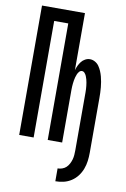

<svg xmlns="http://www.w3.org/2000/svg" viewBox="-102 -794 705 1074"><g transform="rotate(10 250.0 -257.5)"><path d="M291 220V147Q304 147 317 142.5Q330 138 339.5 129Q349 120 355.5 107.5Q362 95 365.5 82.5Q369 70 370 56.5Q371 43 371 30V-281Q371 -290 371 -299.5Q371 -309 370.5 -318Q370 -327 369 -336Q368 -345 366.5 -354Q365 -363 362.5 -372Q360 -381 356.5 -389.5Q353 -398 346.5 -405.5Q340 -413 331 -413Q322 -413 315.5 -405.5Q309 -398 305.5 -389.5Q302 -381 299.5 -372Q297 -363 295.5 -354Q294 -345 293 -336Q292 -327 291.5 -318Q291 -309 291 -299.5Q291 -290 291 -281V0H209V-662H129V0H47V-735H291V-411Q295 -425 301 -437.5Q307 -450 315.5 -461Q324 -472 337 -479Q350 -486 364 -486Q379 -486 393 -478Q407 -470 415.5 -457.5Q424 -445 430 -431Q436 -417 440 -402Q444 -387 446.5 -372Q449 -357 450.5 -342Q452 -327 452.5 -311.5Q453 -296 453 -281V30Q453 53 450 76.5Q447 100 438.5 122.5Q430 145 415.5 164Q401 183 381 196Q361 209 338 214.5Q315 220 291 220Z"/></g></svg>

Font: Iosevka Custom Medium
Style: Regular
Weight: 500
Monospace: yes
Designer: Belleve Invis
Foundry: Belleve Invis
Version: Version 32.5.0; ttfautohint (v1.8.4)